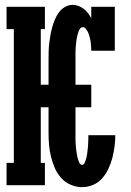

<svg xmlns="http://www.w3.org/2000/svg" viewBox="-20 -763 540 791"><path d="M318 8Q294 8 271 -2Q248 -12 231.5 -30.5Q215 -49 205.5 -71.5Q196 -94 190 -118Q184 -142 182 -166.5Q180 -191 180 -215V-321H148V-92H165V0H7V-92H37V-643H7V-735H165V-643H148V-414H180V-520Q180 -537 180.5 -553.5Q181 -570 183 -586.5Q185 -603 188 -619.5Q191 -636 195.5 -652Q200 -668 206.5 -683.5Q213 -699 223 -712.5Q233 -726 248 -734.5Q263 -743 279 -743Q292 -743 303.5 -738.5Q315 -734 325 -726.5Q335 -719 342.5 -709Q350 -699 356 -688V-735H453V-554H356Q356 -561 355.5 -567.5Q355 -574 354.5 -581Q354 -588 353 -594.5Q352 -601 350 -608Q348 -615 346 -621.5Q344 -628 340.5 -634Q337 -640 332.5 -645.5Q328 -651 321 -651Q314 -651 309.5 -644.5Q305 -638 303 -631.5Q301 -625 299 -618Q297 -611 296 -604Q295 -597 294 -590Q293 -583 292.5 -576Q292 -569 291.5 -562Q291 -555 291 -548Q291 -541 291 -534Q291 -527 291 -520V-414H356V-321H291V-215Q291 -208 291 -201Q291 -194 291 -187Q291 -180 291.5 -173Q292 -166 292.5 -159Q293 -152 294 -145Q295 -138 296 -131.5Q297 -125 298.5 -118Q300 -111 302 -104.5Q304 -98 307.5 -91Q311 -84 318 -84Q325 -84 328 -90.5Q331 -97 333 -103Q335 -109 336.5 -115.5Q338 -122 339 -128.5Q340 -135 340.5 -141.5Q341 -148 342 -154.5Q343 -161 343 -167.5Q343 -174 343.5 -180.5Q344 -187 344 -193.5Q344 -200 344 -206H455Q455 -183 452 -159.5Q449 -136 443 -113Q437 -90 427 -68.5Q417 -47 401.5 -29Q386 -11 364 -1.5Q342 8 318 8Z"/></svg>

Font: Iosevka Curly Slab Heavy
Style: Regular
Weight: 900
Monospace: yes
Designer: Belleve Invis
Foundry: Belleve Invis
Version: Version 22.1.2; ttfautohint (v1.8.4)